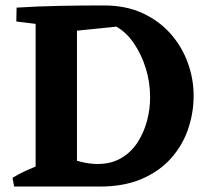

<svg xmlns="http://www.w3.org/2000/svg" viewBox="-20 -686 746 706"><path d="M240 0 232 -105Q262 -94 288.5 -88.5Q315 -83 339 -83Q388 -83 424.5 -104Q461 -125 484.5 -160.5Q508 -196 520 -239.5Q532 -283 532 -328Q532 -384 516 -435Q500 -486 472.5 -526.5Q445 -567 408 -588L251 -572L41 -658Q122 -663 201.5 -664.5Q281 -666 362 -666Q443 -666 504.5 -637.5Q566 -609 608 -561Q650 -513 671 -454Q692 -395 692 -334Q692 -271 671.5 -211Q651 -151 608.5 -103.5Q566 -56 501 -28Q436 0 346 0ZM32 0 26 -32Q48 -46 73.5 -57.5Q99 -69 125 -79L126 0ZM111 0V-657H263V0ZM153 -593 40 -607 41 -658H153Z"/></svg>

Font: Eczar SemiBold
Style: Regular
Weight: 600
Designer: Vaibhav Singh
Foundry: Rosetta Type Foundry
Version: Version 2.000